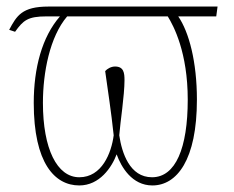

<svg xmlns="http://www.w3.org/2000/svg" viewBox="-20 -556 714 586"><path d="M222 10C284 10 321 -45 336 -85C350 -46 383 10 445 10C520 10 581 -68 581 -252C581 -367 557 -458 524 -506H640L644 -536H128C47 -536 31 -508 8 -465L26 -459C51 -494 65 -506 122 -506H163C108 -443 83 -348 83 -242C83 -58 147 10 222 10ZM444 -15C376 -15 352 -89 344 -143C347 -183 360 -265 360 -311C360 -333 358 -353 331 -353C319 -353 307 -346 301 -339C310 -274 319 -218 327 -143C320 -89 291 -15 222 -15C154 -15 111 -102 111 -242C111 -335 132 -444 185 -506H492C510 -477 553 -396 553 -252C553 -104 516 -15 444 -15Z"/></svg>

Font: Noto Serif ExtraCondensed Thin
Style: Regular
Weight: 100
Width: 2
Designer: Monotype Design Team
Foundry: Monotype Imaging Inc.
Version: Version 2.013